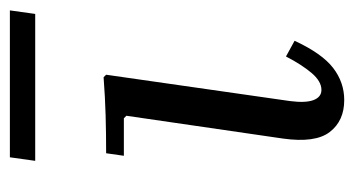

<svg xmlns="http://www.w3.org/2000/svg" viewBox="-180 -510 700 379"><g transform="rotate(-90 169.5 -320.0)"><path d="M248 -105 279 -88Q254 -34 225.5 -12Q197 10 162 10Q121 10 99 -18.5Q77 -47 86 -111L131 -420L126 -425H52L57 -460Q96 -460 131.5 -461Q167 -462 207 -465L212 -460L160 -97Q156 -66 162 -50.5Q168 -35 182 -35Q199 -35 215.5 -54.5Q232 -74 248 -105ZM49 -650H339L332 -600H42Z"/></g></svg>

Font: Brygada 1918
Style: Italic
Weight: 400
Italic angle: -8°
Designer: Mateusz Machalski | Borys Kosmynka | Przemek Hoffer
Foundry: NIEPODLEGLA 2018
Version: Version 3.006